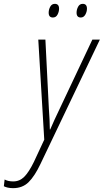

<svg xmlns="http://www.w3.org/2000/svg" viewBox="-130 -735 539 998"><path d="M-62 243Q-78 243 -90.5 240Q-103 237 -110 233L-106 198Q-97 203 -86 205.5Q-75 208 -61 208Q-28 208 -4 184Q20 160 46 107L100 -9L69 -529H106L124 -170Q126 -143 127.5 -114Q129 -85 129 -62H131Q141 -85 154 -114Q167 -143 179 -167L350 -529H389L80 118Q50 181 18.5 212Q-13 243 -62 243ZM290 -644Q268 -644 268 -669Q268 -685 276 -700Q284 -715 300 -715Q322 -715 322 -690Q322 -674 313.5 -659Q305 -644 290 -644ZM145 -644Q123 -644 123 -669Q123 -685 131 -700Q139 -715 155 -715Q177 -715 177 -690Q177 -674 169 -659Q161 -644 145 -644Z"/></svg>

Font: Noto Sans Condensed ExtraLight
Style: Italic
Weight: 200
Width: 3
Italic angle: -12°
Designer: Monotype Design Team
Foundry: Monotype Imaging Inc.
Version: Version 2.013; ttfautohint (v1.8.4.7-5d5b)